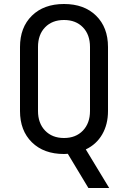

<svg xmlns="http://www.w3.org/2000/svg" viewBox="-20 -760 640 960"><path d="M422 180 319 9Q315 9 310 9.5Q305 10 300 10Q199 10 139.5 -48.5Q80 -107 80 -205V-525Q80 -623 139.5 -681.5Q199 -740 300 -740Q401 -740 460.5 -681.5Q520 -623 520 -525V-205Q520 -138 491 -88Q462 -38 409 -13L526 180ZM300 -70Q359 -70 394.5 -107Q430 -144 430 -205V-525Q430 -587 394.5 -623.5Q359 -660 300 -660Q241 -660 205.5 -623.5Q170 -587 170 -525V-205Q170 -144 205.5 -107Q241 -70 300 -70Z"/></svg>

Font: Liga JetBrainsMono Nerd Font
Style: Regular
Weight: 400
Designer: Philipp Nurullin, Konstantin Bulenkov
Foundry: JetBrains
Version: Version 2.225; ttfautohint (v1.8.3)